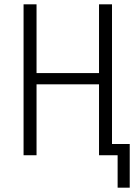

<svg xmlns="http://www.w3.org/2000/svg" viewBox="-20 -718 640 888"><path d="M524 0H438V-328H149V0H89V-698H149V-380H438V-698H498V-52H580V150H524Z"/></svg>

Font: IBM Plex Mono Light
Style: Regular
Weight: 300
Monospace: yes
Designer: Mike Abbink, Paul van der Laan, Pieter van Rosmalen
Foundry: Bold Monday
Version: Version 2.3